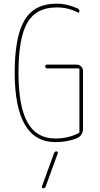

<svg xmlns="http://www.w3.org/2000/svg" viewBox="-20 -760 540 1040"><path d="M272.5 70.3Q275.4 60.5 286.1 59.6Q290 59.6 292 63Q293.9 66.4 293 70.3L227.5 250Q224.6 259.8 213.9 259.8Q210 259.8 208 256.8Q206.1 253.9 207 250ZM280.3 9.8Q60.5 9.8 59.6 -365.2Q59.6 -562.5 113.3 -651.4Q167 -740.2 285.2 -740.2Q343.8 -740.2 401.4 -713.9Q410.2 -710 410.2 -698.2Q410.2 -694.3 407.2 -692.4Q404.3 -690.4 401.4 -692.4Q346.7 -720.7 285.2 -719.7Q175.8 -719.7 127.9 -636.7Q80.1 -553.7 80.1 -365.2Q80.1 -184.6 128.9 -97.2Q177.7 -9.8 280.3 -9.8Q349.6 -9.8 406.2 -39.1Q410.2 -40 410.2 -45.9V-384.8Q410.2 -389.6 405.3 -389.6H235.4Q225.6 -389.6 225.1 -399.9Q224.6 -410.2 235.4 -410.2H394.5Q409.2 -410.2 419.4 -399.9Q429.7 -389.6 429.7 -375V-65.4Q429.7 -27.3 399.4 -12.7Q346.7 9.8 280.3 9.8Z"/></svg>

Font: Rounded-X Mgen+ 1m thin
Style: Regular
Weight: 100
Designer: [Source Han Sans]
Ryoko NISHIZUKA  (kana & ideographs); Paul D. Hunt (Latin, Greek & Cyrillic); Wenlong ZHANG  (bopomofo
Version: Version 1.059.20150602